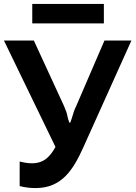

<svg xmlns="http://www.w3.org/2000/svg" viewBox="-20 -942 693 976"><path d="M80 -121V4C107 11 134 14 162 14C296 14 354 -83 404 -194L648 -736H511L367 -402C357 -382 352 -365 349 -354C345 -342 342 -330 337 -318H333C328 -330 324 -342 322 -355C320 -367 314 -383 305 -404L152 -736H0L262 -195C234 -145 203 -112 142 -112C130 -112 119 -113 108 -115C99 -116 89 -119 80 -121ZM144 -922V-823H508V-922Z"/></svg>

Font: Cheyenne Sans
Style: Bold
Weight: 700
Designer: The Public Sans project authors (U.S. Web Design System), Libre Franklin designed by Pablo Impallari and Rodrigo Fuenzal
Foundry: The Cheyenne Sans Project Authors
Version: Version 2.007